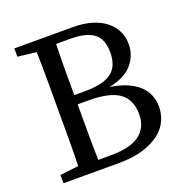

<svg xmlns="http://www.w3.org/2000/svg" viewBox="-121 -782 871 895"><g transform="rotate(-20 314.5 -334.5)"><path d="M295 -47Q394 -47 440 -82Q486 -117 486 -183Q486 -253 439.5 -288Q393 -323 288 -323H232Q232 -248 232 -180.5Q232 -113 234 -47ZM234 -622Q232 -559 232 -496Q232 -433 232 -369H285Q376 -369 417 -399.5Q458 -430 458 -499Q458 -567 419.5 -594.5Q381 -622 305 -622ZM334 -669Q386 -669 426.5 -657Q467 -645 495 -623Q523 -601 537.5 -571Q552 -541 552 -505Q552 -452 516.5 -408.5Q481 -365 399 -348Q448 -341 483.5 -325.5Q519 -310 541.5 -288.5Q564 -267 574.5 -240Q585 -213 585 -183Q585 -149 570.5 -116Q556 -83 524 -57.5Q492 -32 441 -16Q390 0 317 0H44V-41L136 -52Q138 -115 138 -179.5Q138 -244 138 -310V-359Q138 -424 138 -488Q138 -552 136 -617L44 -628V-669Z"/></g></svg>

Font: SourceSerifPro
Style: Book
Weight: 400
Designer: Frank Grießhammer
Foundry: Adobe Systems Incorporated
Version: Version 1.014;PS Version 1.0;hotconv 1.0.73;makeotf.lib2.5.5